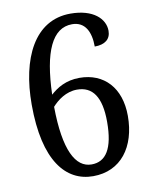

<svg xmlns="http://www.w3.org/2000/svg" viewBox="-83 -786 682 859"><g transform="rotate(-10 258.0 -357.0)"><path d="M271 10C397 10 470 -88 470 -229C470 -357 397 -434 286 -434C224 -434 183 -408 153 -381C159 -575 205 -676 295 -676C354 -676 378 -627 378 -560C425 -560 451 -581 451 -619C451 -673 400 -724 296 -724C132 -724 55 -562 55 -353C55 -97 147 10 271 10ZM273 -43C200 -43 154 -128 152 -326C176 -353 216 -384 266 -384C336 -384 374 -333 374 -219C374 -97 338 -43 273 -43Z"/></g></svg>

Font: Noto Serif Bengali SemiCondensed
Style: Regular
Weight: 400
Width: 4
Designer: Juan Bruce, Universal Thirst, Indian Type Foundry and the Monotype Design Team.
Foundry: Monotype Imaging Inc.
Version: Version 2.003